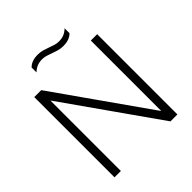

<svg xmlns="http://www.w3.org/2000/svg" viewBox="-241 -1086 1252 1252"><g transform="rotate(-45 385.5 -460.0)"><path d="M95.5 0V-740H159.5L635 -64.5H617V-740H675.5V0H611.5L136 -675.5H154V0ZM465 -841Q440.5 -841 419.5 -847.2Q398.5 -853.5 378 -861Q360 -867.5 342.5 -873Q325 -878.5 306.5 -878.5Q279 -878.5 258.5 -869.8Q238 -861 219.5 -843.5V-888.5Q235 -904.5 256.5 -912.2Q278 -920 307 -920Q331.5 -920 352.8 -913.8Q374 -907.5 394 -900Q412 -893.5 429.5 -888Q447 -882.5 465.5 -882.5Q493 -882.5 513.5 -891Q534 -899.5 552.5 -917.5V-872Q537 -856.5 515.8 -848.8Q494.5 -841 465 -841Z"/></g></svg>

Font: Encode Sans SC SemiExpanded Light
Style: Regular
Weight: 300
Width: 6
Designer: Multiple Designers
Foundry: Impallari Type
Version: Version 3.002